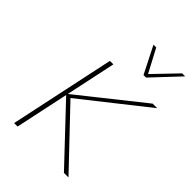

<svg xmlns="http://www.w3.org/2000/svg" viewBox="-259 -1019 1131 1131"><g transform="rotate(45 306.0 -453.5)"><path d="M493 0 173 -339 574 -658H612L197 -330L201 -347L531 0ZM78 0 218 -658H247L107 0ZM417 -739 424 -754 571 -907H596L438 -739ZM417 -739 332 -907H355L436 -754L438 -739Z"/></g></svg>

Font: Ysabeau Infant Thin
Style: Italic
Weight: 250
Italic angle: -12°
Designer: Christian Thalmann (Catharsis Fonts)
Version: Version 2.001;gftools[0.9.30]; featfreeze: ss01,ss02,lnum